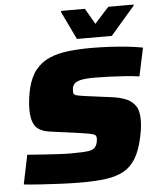

<svg xmlns="http://www.w3.org/2000/svg" viewBox="-60 -956 837 1015"><g transform="rotate(-5 358.5 -448.5)"><path d="M334 8Q284 8 227 5.5Q170 3 117.5 -0.5Q65 -4 26 -8L58 -163Q99 -160 141.5 -157Q184 -154 222.5 -152Q261 -150 289 -150Q322 -150 344 -151Q366 -152 380.5 -154Q395 -156 403 -160Q410 -163 414.5 -167.5Q419 -172 422.5 -178Q426 -184 428 -190.5Q430 -197 431 -204Q432 -211 432 -218Q432 -227 427.5 -233Q423 -239 402.5 -243.5Q382 -248 333 -255L192 -274Q131 -282 110.5 -313Q90 -344 90 -398Q90 -429 94 -458.5Q98 -488 104 -513Q119 -573 149 -609.5Q179 -646 222.5 -664.5Q266 -683 322 -689.5Q378 -696 445 -696Q489 -696 539 -693.5Q589 -691 635.5 -686Q682 -681 717 -674L685 -524Q650 -529 607.5 -532Q565 -535 523 -536.5Q481 -538 446 -538Q422 -538 404 -536.5Q386 -535 373.5 -532Q361 -529 352 -524Q345 -521 340.5 -516Q336 -511 333 -504.5Q330 -498 329 -490Q328 -482 328 -473Q328 -459 341.5 -454.5Q355 -450 394 -445L531 -427Q571 -422 602.5 -409.5Q634 -397 653 -371Q672 -345 672 -295Q672 -283 671 -269Q670 -255 667.5 -239Q665 -223 661 -205Q646 -134 620 -91.5Q594 -49 555 -28Q516 -7 461.5 0.5Q407 8 334 8ZM373 -750 302 -898 303 -905H429L477 -821L553 -905H688L686 -898L558 -750Z"/></g></svg>

Font: Saira Expanded ExtraBold
Style: Italic
Weight: 800
Width: 7
Italic angle: -12°
Designer: Hector Gatti with collaboration of the Omnibus-Type team
Foundry: Omnibus-Type
Version: Version 1.101